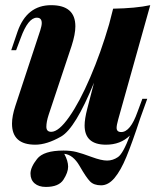

<svg xmlns="http://www.w3.org/2000/svg" viewBox="-20 -551 639 750"><path d="M159.2 179.2Q131.3 179.2 115.2 165.3Q99.1 151.4 99.1 127Q99.1 102.5 124.8 69.8Q150.4 37.1 228 37.1Q256.3 37.1 278.6 42.7Q300.8 48.3 338.4 62.3Q376 76.2 398.4 76.2Q420.9 76.2 440.9 62.5Q460.9 48.8 487.3 -21.5Q450.7 14.2 394 14.2Q310.5 14.2 310.5 -61Q310.5 -85.9 320.8 -126L347.2 -228Q274.4 -49.8 218.8 -17.8Q163.1 14.2 117.7 14.2Q26.9 14.2 26.9 -67.9Q26.9 -97.7 40 -137.2L137.2 -432.1Q143.1 -450.7 143.1 -460.9Q143.1 -481.9 124 -481.9Q89.8 -481.9 61 -402.8L43 -355H23.9L48.8 -428.2Q85 -530.8 179.7 -530.8Q274.4 -530.8 274.4 -448.2Q274.4 -417.5 259.8 -372.1L169.9 -102.1Q161.1 -75.2 161.1 -55.7Q161.1 -36.1 180.2 -36.1Q209.5 -36.1 250.2 -94.2Q291 -152.3 332.5 -249Q374 -345.7 406.2 -456.1L421.9 -517.1Q510.3 -518.6 566.9 -530.8L441.9 -85Q435.5 -62 435.5 -51.8Q435.5 -35.2 453.6 -35.2Q489.3 -35.2 517.1 -113.8L536.1 -165H555.2L528.3 -90.3Q495.6 8.8 473.6 62Q451.7 115.2 427.5 144Q403.3 172.9 375 172.9Q346.7 172.9 331.8 157.7Q316.9 142.6 291.3 97.9Q265.6 53.2 231 49.8Q246.1 77.6 246.1 100.1Q246.1 122.6 227.8 150.9Q209.5 179.2 159.2 179.2Z"/></svg>

Font: PlayfairDisplay-BoldItalic
Style: Bold Italic
Weight: 700
Italic angle: -14.9847°
Designer: Claus Eggers Sørensen
Foundry: Claus Eggers Sørensen
Version: Version 1.002;PS 001.002;hotconv 1.0.70;makeotf.lib2.5.58329